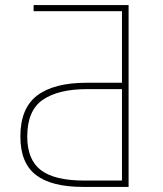

<svg xmlns="http://www.w3.org/2000/svg" viewBox="-20 -734 640 754"><path d="M485 0H306Q182 0 121 -47Q60 -94 60 -198Q60 -309 126 -359Q192 -409 320 -409H459V-690H112V-714H485ZM459 -384H322Q209 -384 148 -342Q87 -300 87 -198Q87 -107 140.5 -66Q194 -25 310 -25H459Z"/></svg>

Font: Noto Sans Mono UI Thin
Style: Regular
Weight: 250
Monospace: yes
Designer: Monotype Design team
Foundry: Monotype Imaging Inc.
Version: Version 1.000